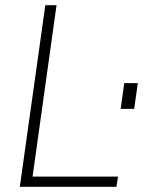

<svg xmlns="http://www.w3.org/2000/svg" viewBox="-20 -717 597 737"><path d="M56 0 154 -697H197L105 -39H433L427 0ZM443 -299 457 -398H509L495 -299Z"/></svg>

Font: Hanken Grotesk ExtraLight
Style: Italic
Weight: 250
Italic angle: -8°
Designer: Alfredo Marco Pradil
Foundry: Hanken Design Co.
Version: Version 3.013